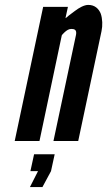

<svg xmlns="http://www.w3.org/2000/svg" viewBox="-20 -575 437 783"><path d="M141 0H40L156 -547H257L247 -501C249 -502 254 -505 261 -512C268 -517 276 -523 285 -530C302 -543 323 -555 340 -555C367 -555 383 -539 391 -519C398 -498 399 -471 394 -448L299 0H198L290 -433C294 -454 283 -457 271 -457C260 -457 252 -451 244 -444C242 -442 240 -440 238 -438C236 -436 234 -434 232 -431ZM188 123 153 188H102L135 123H104L119 54H203Z"/></svg>

Font: League Gothic Italic
Style: Regular
Weight: 400
Designer: Tyler Finck
Foundry: The League of Moveable Type
Version: Version 1.001;PS 001.001;hotconv 1.0.56;makeotf.lib2.0.21325